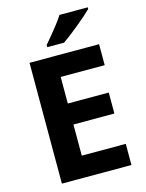

<svg xmlns="http://www.w3.org/2000/svg" viewBox="-136 -1015 832 1096"><g transform="rotate(-15 280.0 -467.0)"><path d="M501 0H90V-714H501V-590H241V-433H483V-309H241V-125H501ZM493 -934V-924Q479 -910 456 -890Q433 -870 406.5 -848Q380 -826 354.5 -806.5Q329 -787 310 -774H211V-787Q227 -806 248.5 -831.5Q270 -857 291 -884.5Q312 -912 326 -934Z"/></g></svg>

Font: Noto IKEA Latin
Style: Bold
Weight: 700
Designer: Monotype Design Team
Foundry: Monotype Imaging Inc.
Version: Version 1.0